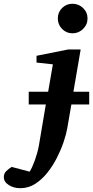

<svg xmlns="http://www.w3.org/2000/svg" viewBox="-149 -760 489 1009"><path d="M311 -663.1Q311 -630.9 287.6 -607.9Q264.2 -585 231.9 -585Q199.7 -585 177.2 -607.9Q154.8 -630.9 154.8 -663.1Q154.8 -695.3 177.2 -717.8Q199.7 -740.2 231.9 -740.2Q264.2 -740.2 287.6 -717.8Q311 -695.3 311 -663.1ZM319.8 -210.9H226.1L204.1 -84Q198.7 -53.7 185.1 -13.2Q171.4 27.3 149.9 69.6Q128.4 111.8 99.6 147.9Q70.8 184.1 35.4 206.5Q0 229 -42 229Q-77.1 229 -103 212.4Q-128.9 195.8 -128.9 170.9Q-128.9 152.3 -116.9 140.1Q-105 127.9 -87.9 117.2L6.8 142.1Q20.5 120.6 34.4 81.8Q48.3 43 55.2 5.9L91.8 -210.9H2V-277.8H104L128.9 -421.9L43 -431.2V-466.8L209 -500H274.9L236.8 -277.8H319.8Z"/></svg>

Font: Charis
Style: Bold Italic
Weight: 700
Italic angle: -11°
Designer: Walt Agee, Miriam Martin, Annie Olsen, Victor Gaultney, Lorna Priest, Alan Ward, Bob Hallissy, Martin Hosken, Sharon Cor
Foundry: SIL Global
Version: Version 7.000